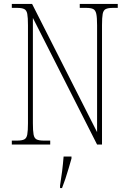

<svg xmlns="http://www.w3.org/2000/svg" viewBox="-20 -734 651 975"><path d="M40 0V-20H66Q91 -20 103 -26Q115 -32 118.5 -51Q122 -70 122 -108V-606Q122 -645 118.5 -663.5Q115 -682 103 -688Q91 -694 66 -694H40V-714H143L473 -63V-606Q473 -645 469 -663.5Q465 -682 453.5 -688Q442 -694 417 -694H385V-714H578V-694H554Q529 -694 517 -688Q505 -682 501.5 -663.5Q498 -645 498 -606V0H473L147 -643V-108Q147 -70 150.5 -51Q154 -32 166 -26Q178 -20 203 -20H235V0ZM285 208Q291 171 295.5 135Q300 99 303 61H343V71Q337 92 329 119.5Q321 147 312 174Q303 201 295 221H285Z"/></svg>

Font: Noto Serif Tamil Condensed Thin
Style: Regular
Weight: 100
Width: 3
Designer: Indian Type Foundry, Tom Grace, and the Monotype Design Team
Foundry: Monotype Imaging Inc.
Version: Version 2.004; ttfautohint (v1.8.4.7-5d5b)